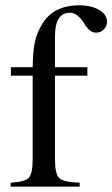

<svg xmlns="http://www.w3.org/2000/svg" viewBox="-20 -703 423 723"><path d="M21 -450H103Q104 -510 111 -543.5Q118 -577 138 -611Q180 -683 279 -683Q324 -683 353.5 -665.5Q383 -648 383 -621Q383 -604 371 -592Q359 -580 341 -580Q317 -580 296 -616Q272 -655 243 -655Q187 -655 187 -566V-450H309V-418H187V-104Q187 -48 203 -32.5Q219 -17 280 -15V0H20V-15Q74 -18 88.5 -33.5Q103 -49 103 -104V-418H21Z"/></svg>

Font: STIX MathJax Main
Style: Regular
Weight: 400
Designer: MicroPress Inc., with final additions and corrections provided by Coen Hoffman, Elsevier (retired)
Version: Version 1.1.1